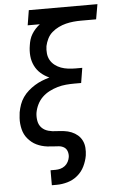

<svg xmlns="http://www.w3.org/2000/svg" viewBox="-62 -777 623 1023"><g transform="rotate(-5 250.0 -265.0)"><path d="M173 205V125H200Q213 125 226 121.5Q239 118 250 109.5Q261 101 267.5 88.5Q274 76 276 63Q278 47 273 32.5Q268 18 256 10.5Q244 3 228.5 1.5Q213 0 197.5 -0.5Q182 -1 166.5 -3Q151 -5 137 -9Q123 -13 109.5 -19.5Q96 -26 85 -35Q74 -44 64.5 -55Q55 -66 48.5 -79Q42 -92 38.5 -106.5Q35 -121 33.5 -136Q32 -151 33 -166.5Q34 -182 36 -197Q40 -218 47 -238Q54 -258 66.5 -276Q79 -294 95.5 -308.5Q112 -323 130.5 -334.5Q149 -346 169 -354Q189 -362 210 -368Q185 -379 165 -396.5Q145 -414 133 -438.5Q121 -463 118.5 -491Q116 -519 121 -548Q123 -563 127.5 -578Q132 -593 140.5 -607Q149 -621 160 -633Q171 -645 184 -655H119L132 -735H499L485 -655H404Q384 -655 363.5 -653Q343 -651 323 -646Q303 -641 283.5 -631.5Q264 -622 248 -608Q232 -594 222.5 -574.5Q213 -555 209 -536Q206 -516 208 -496.5Q210 -477 219 -461Q228 -445 243 -433.5Q258 -422 275.5 -415.5Q293 -409 313 -406.5Q333 -404 352 -404H389L376 -324H339Q317 -324 294.5 -322Q272 -320 249.5 -313.5Q227 -307 205.5 -296Q184 -285 167 -268.5Q150 -252 139.5 -230.5Q129 -209 125 -186Q122 -164 126 -142.5Q130 -121 144 -106.5Q158 -92 179.5 -86Q201 -80 223 -80Q244 -79 264 -76.5Q284 -74 302.5 -66.5Q321 -59 335.5 -46.5Q350 -34 358.5 -16.5Q367 1 368.5 21.5Q370 42 367 63Q362 92 348.5 120Q335 148 311 168Q287 188 257.5 196.5Q228 205 200 205Z"/></g></svg>

Font: Iosevka Slab Medium Oblique
Style: Regular
Weight: 500
Italic angle: -9°
Monospace: yes
Designer: Belleve Invis
Foundry: Belleve Invis
Version: Version 11.1.1; ttfautohint (v1.8.3)